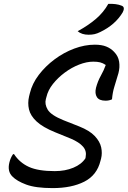

<svg xmlns="http://www.w3.org/2000/svg" viewBox="-20 -949 655 984"><path d="M466 -720Q501 -720 524.5 -710.5Q548 -701 564 -684Q586 -662 590.5 -633Q595 -604 587 -574Q574 -530 565.5 -502.5Q557 -475 554 -440Q540 -433 521 -433Q488 -433 476.5 -451.5Q465 -470 472 -499Q481 -533 496.5 -560.5Q512 -588 522 -616Q507 -626 493 -629.5Q479 -633 458 -633Q424 -633 385.5 -618Q347 -603 312 -577Q277 -551 251.5 -519Q226 -487 218 -452L215 -441Q208 -415 224.5 -387Q241 -359 305 -333L386 -301Q439 -280 465.5 -252Q492 -224 498.5 -194Q505 -164 498 -136L495 -125Q477 -51 412 -18Q347 15 250 15Q163 15 114.5 -3Q66 -21 43 -45Q17 -71 28 -116Q34 -141 47 -159H52Q81 -115 128.5 -93.5Q176 -72 261 -72Q314 -72 356 -89.5Q398 -107 418 -138L419 -145Q425 -175 405.5 -197.5Q386 -220 344 -238L263 -271Q199 -297 167.5 -326.5Q136 -356 128.5 -388.5Q121 -421 129 -455L133 -471Q145 -521 179 -565.5Q213 -610 260 -645Q307 -680 360.5 -700Q414 -720 466 -720ZM535 -929Q576 -931 603 -920Q614 -916 614.5 -906.5Q615 -897 609 -886Q571 -822 494 -785Q478 -777 464.5 -774Q451 -771 434 -771Q399 -771 378 -789Q433 -819 472 -852.5Q511 -886 535 -929Z"/></svg>

Font: Recursive Sn Csl St
Style: Italic
Weight: 400
Italic angle: -15°
Version: Version 1.079;hotconv 1.0.112;makeotfexe 2.5.65598; ttfautoh